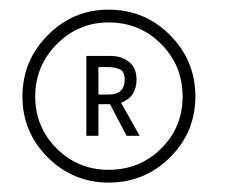

<svg xmlns="http://www.w3.org/2000/svg" viewBox="-20 -692 471 398"><path d="M205 -672Q280 -672 332.5 -619.2Q385 -566.5 385 -492Q385 -418 332.5 -365.8Q280 -313.5 205 -313.5Q131.5 -313.5 79 -365.8Q26.5 -418 26.5 -492Q26.5 -566 79 -619Q131.5 -672 205 -672ZM205 -340Q269.5 -340 314 -384Q358.5 -428 358.5 -492Q358.5 -556 314 -600.8Q269.5 -645.5 205 -645.5Q142.5 -645.5 97.8 -600.5Q53 -555.5 53 -492Q53 -428.5 97.5 -384.2Q142 -340 205 -340ZM159 -576H209Q233 -576 248 -563.2Q263 -550.5 263 -527Q263 -491 231 -479L269.5 -410.5H242.5L208 -476H184V-410.5H159ZM184 -496H205Q238.5 -496 238.5 -527Q238.5 -543 229 -548Q219.5 -553 201.5 -553H184Z"/></svg>

Font: League Spartan ExtraLight
Style: Regular
Weight: 200
Foundry: The League of Moveable Type
Version: Version 2.002